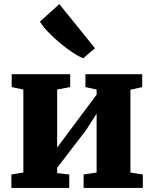

<svg xmlns="http://www.w3.org/2000/svg" viewBox="-20 -917 752 937"><path d="M35.5 0V-65.5L94 -75V-480L37 -492V-555H322.5V-492L259 -480V-197L311.5 -267.5L451.5 -455V-480L397 -492V-555H674V-492L616.5 -479V-75L677 -65.5V0H388V-65.5L451.5 -75V-362.5L401 -283.5L259 -98V-72.5L318 -65.5V0ZM385.5 -633Q364.5 -641 334.2 -661Q304 -681 272.2 -707.5Q240.5 -734 214.2 -761.5Q188 -789 175 -811.5L269.5 -897L443.5 -681.5L386.5 -633Z"/></svg>

Font: Merriweather 20pt Black
Style: Regular
Weight: 900
Version: Version 2.100